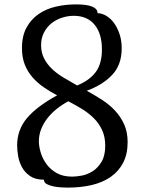

<svg xmlns="http://www.w3.org/2000/svg" viewBox="-20 -840 658 874"><path d="M58 -178Q58 -249 102.5 -302Q147 -355 240 -406Q208 -423 179.5 -442.5Q151 -462 128.5 -487.5Q106 -513 93 -545.5Q80 -578 80 -621Q80 -677 101 -715Q122 -753 156.5 -776.5Q191 -800 235 -810Q279 -820 326 -820Q424 -820 424 -780Q443 -780 463 -768.5Q483 -757 498.5 -736Q514 -715 524 -685.5Q534 -656 534 -620Q534 -545 490.5 -499Q447 -453 375 -427Q411 -407 444.5 -385.5Q478 -364 504 -336Q530 -308 545.5 -273Q561 -238 561 -193Q561 -139 541 -100Q521 -61 485 -35.5Q449 -10 399 2Q349 14 289 14Q278 14 259.5 13Q241 12 223.5 8.5Q206 5 193 -2Q180 -9 180 -22Q141 -22 117 -38.5Q93 -55 80 -79Q67 -103 62.5 -130Q58 -157 58 -178ZM459 -177Q459 -217 445 -247.5Q431 -278 407.5 -301.5Q384 -325 354 -343.5Q324 -362 291 -379Q263 -364 238.5 -344.5Q214 -325 196 -302Q178 -279 167.5 -252.5Q157 -226 157 -197Q157 -173 165.5 -145Q174 -117 192 -92.5Q210 -68 238.5 -52Q267 -36 308 -36Q326 -36 351.5 -40.5Q377 -45 401 -60Q425 -75 442 -103Q459 -131 459 -177ZM167 -634Q167 -601 180.5 -574.5Q194 -548 216.5 -526.5Q239 -505 269 -487Q299 -469 331 -451Q386 -473 415 -511Q444 -549 444 -615Q444 -687 410.5 -727.5Q377 -768 316 -768Q289 -768 262.5 -759.5Q236 -751 215 -734.5Q194 -718 180.5 -692.5Q167 -667 167 -634Z"/></svg>

Font: Milonga
Style: Regular
Weight: 400
Designer: Pablo Impallari, Brenda Gallo, Rodrigo Fuenzalida
Foundry: Pablo Impallari, Brenda Gallo, Rodrigo Fuenzalida
Version: Version 1.000; ttfautohint (v0.93) -l 8 -r 50 -G 200 -x 14 -